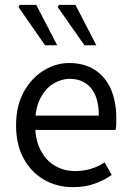

<svg xmlns="http://www.w3.org/2000/svg" viewBox="-20 -757 536 789"><path d="M279 12Q214 12 161 -18.5Q108 -49 77 -106Q46 -163 46 -242Q46 -322 77.5 -379Q109 -436 159 -467Q209 -498 264 -498Q326 -498 369.5 -470Q413 -442 435.5 -391Q458 -340 458 -270Q458 -257 457.5 -244.5Q457 -232 455 -223H106L105 -282H386Q386 -356 354.5 -394.5Q323 -433 266 -433Q232 -433 199 -413Q166 -393 145 -351.5Q124 -310 124 -244Q125 -181 147.5 -138.5Q170 -96 207 -75Q244 -54 289 -54Q324 -54 354.5 -63.5Q385 -73 410 -90L439 -38Q408 -16 368.5 -2Q329 12 279 12ZM165 -571 56 -728 61 -737H129L215 -571ZM327 -571 217 -728 222 -737H290L376 -571Z"/></svg>

Font: Mada
Style: Regular
Weight: 400
Designer: Khaled Hosny
Version: Version 1.5